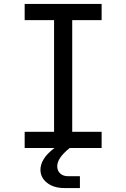

<svg xmlns="http://www.w3.org/2000/svg" viewBox="-20 -750 640 973"><path d="M105 0V-82H254V-648H105V-730H495V-648H346V-82H495V0H333Q300 27 285 49.5Q270 72 270 93Q270 115 285 129Q300 143 325 143H385V203H307Q252 203 218.5 176.5Q185 150 185 110Q185 84 201 57Q217 30 256 0Z"/></svg>

Font: JetBrainsMono NF
Style: Regular
Weight: 400
Designer: Philipp Nurullin, Konstantin Bulenkov
Foundry: JetBrains
Version: Version 2.251; ttfautohint (v1.8.3);Nerd Fonts 2.2.2